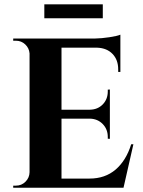

<svg xmlns="http://www.w3.org/2000/svg" viewBox="-20 -881 671 901"><path d="M188 -795.4V-860.8H462.4V-795.4ZM595.7 -204.1H606L559.6 0H42V-9.8H54.7Q81.1 -9.8 99.6 -28.3Q118.2 -46.9 118.7 -72.8V-630.4Q116.7 -655.3 98.4 -672.6Q80.1 -689.9 54.7 -689.9H42V-700.2H425.3Q456.5 -700.7 493.4 -706.3Q530.3 -711.9 544.9 -718.3V-543.5H534.7V-555.2Q534.7 -600.1 508.3 -627.7Q481.9 -655.3 437 -657.2H268.6V-366.2H401.4Q438.5 -366.7 462.2 -391.1Q485.8 -415.5 485.8 -452.1V-460.4L495.6 -460.9V-229.5L485.8 -230V-238.3Q485.8 -274.4 462.2 -298.8Q438.5 -323.2 402.3 -324.2H268.6V-43H399.9Q473.1 -43 522.5 -85.2Q571.8 -127.4 595.7 -204.1Z"/></svg>

Font: Cinzel Decorative Bold
Style: Regular
Weight: 700
Designer: Natanael Gama
Version: Version 1.001;PS 001.001;hotconv 1.0.56;makeotf.lib2.0.21325